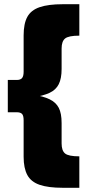

<svg xmlns="http://www.w3.org/2000/svg" viewBox="-20 -764 410 910"><path d="M59 -385Q77 -385 84.5 -394Q92 -403 92 -424V-596Q92 -652 109.5 -684Q127 -716 168 -730Q209 -744 277 -744H356V-595Q305 -595 288.5 -581.5Q272 -568 272 -534V-437Q272 -392 258.5 -365Q245 -338 215 -324Q185 -310 134 -302L59 -232H17V-385ZM134 -316Q185 -308 215 -293.5Q245 -279 258.5 -253Q272 -227 272 -181V-84Q272 -50 288.5 -36.5Q305 -23 356 -23V126H277Q209 126 168 112Q127 98 109.5 65.5Q92 33 92 -21V-194Q92 -216 84.5 -224Q77 -232 59 -232H17V-385H59Z"/></svg>

Font: Alexandria ExtraBold
Style: Regular
Weight: 800
Designer: Mohamed Gaber
Foundry: Kief Type Foundry
Version: Version 5.100